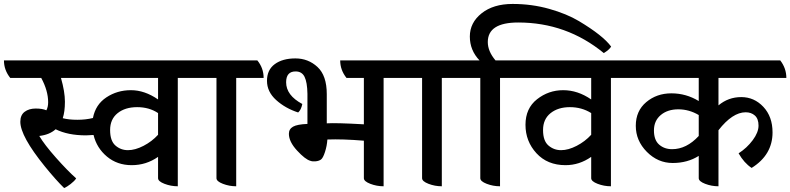

<svg xmlns="http://www.w3.org/2000/svg" viewBox="-63 -924 4005 973"><path d="M977 -529H838V20Q803 20 770.5 7.5Q738 -5 738 -21V-129Q678 -87 604.5 -87Q531 -87 479 -130.5Q427 -174 411 -240Q387 -238 373 -238Q281 -238 219 -269Q188 -241 136 -235Q162 -191 220.5 -125Q279 -59 323 -20Q315 -7 295 8.5Q275 24 262 29Q220 -12 164 -81Q40 -234 40 -307Q40 -341 62 -357.5Q84 -374 118 -374Q152 -374 172 -365Q181 -382 181 -406Q181 -464 146 -529H-11Q-43 -569 -43 -618H946Q977 -578 977 -529ZM738 -351Q693 -381 632 -381Q571 -381 533 -350.5Q495 -320 495 -265Q495 -210 522 -186.5Q549 -163 585.5 -163Q622 -163 664.5 -185Q707 -207 738 -241ZM738 -529H246Q266 -459 266 -408.5Q266 -358 255 -325Q286 -317 329 -317Q372 -317 408 -326Q421 -394 476 -430.5Q531 -467 600.5 -467Q670 -467 738 -420Z M1273 -529H1134V20Q1099 20 1066.5 7.5Q1034 -5 1034 -21V-529H926Q894 -569 894 -618H1241Q1273 -579 1273 -529Z M2020 -529H1881V20Q1846 20 1813.5 7.5Q1781 -5 1781 -21V-211Q1672 -220 1596 -217Q1594 -185 1584 -154Q1574 -123 1563.5 -115.5Q1553 -108 1536.5 -106.5Q1520 -105 1510 -109Q1484 -116 1442.5 -161Q1401 -206 1401 -246Q1401 -270 1422 -282Q1443 -294 1495 -296V-449Q1494 -507 1480.5 -534.5Q1467 -562 1435 -562Q1387 -562 1387 -507Q1387 -441 1469 -397Q1463 -367 1448 -354Q1383 -375 1336.5 -417Q1290 -459 1290 -514.5Q1290 -570 1329.5 -599Q1369 -628 1434 -628Q1499 -628 1546 -584.5Q1593 -541 1593 -447V-299Q1640 -302 1781 -294V-529H1693Q1661 -569 1661 -618H1988Q2020 -579 2020 -529Z M2315 -529H2176V20Q2141 20 2108.5 7.5Q2076 -5 2076 -21V-529H1968Q1936 -569 1936 -618H2283Q2315 -579 2315 -529Z M2231 -618H2367Q2318 -669 2318 -739Q2318 -809 2377.5 -856.5Q2437 -904 2534.5 -904Q2632 -904 2720.5 -879Q2809 -854 2871 -817Q2993 -744 3034 -688Q3026 -673 2997 -655Q2808 -810 2563 -810Q2409 -810 2409 -711Q2409 -664 2448 -618H2578Q2610 -579 2610 -529H2471V20Q2436 20 2403.5 7.5Q2371 -5 2371 -21V-529H2263Q2231 -569 2231 -618Z M3172 -529H3033V20Q2998 20 2965.5 7.5Q2933 -5 2933 -21V-129Q2873 -87 2803 -87Q2711 -87 2655.5 -147.5Q2600 -208 2600 -291.5Q2600 -375 2658.5 -421Q2717 -467 2791 -467Q2865 -467 2933 -420V-529H2553Q2521 -569 2521 -618H3140Q3172 -579 3172 -529ZM2933 -351Q2885 -381 2825 -381Q2765 -381 2727 -350.5Q2689 -320 2689 -265Q2689 -210 2716.5 -186.5Q2744 -163 2780.5 -163Q2817 -163 2859.5 -185Q2902 -207 2933 -241Z M3578 -529V-390Q3628 -432 3693.5 -432Q3759 -432 3805.5 -382.5Q3852 -333 3852 -253Q3852 -139 3746 -73Q3708 -98 3680 -147Q3722 -174 3751.5 -213.5Q3781 -253 3781 -287.5Q3781 -322 3762.5 -338.5Q3744 -355 3716 -355Q3649 -355 3578 -264V20Q3543 20 3510.5 7.5Q3478 -5 3478 -21V-134Q3421 -98 3346 -98Q3271 -98 3215 -154.5Q3159 -211 3159 -286.5Q3159 -362 3212 -406.5Q3265 -451 3339.5 -451Q3414 -451 3478 -412V-529H3120Q3088 -569 3088 -618H3891Q3922 -578 3922 -529ZM3478 -341Q3429 -370 3374.5 -370Q3320 -370 3285.5 -341Q3251 -312 3251 -263Q3251 -214 3277.5 -191Q3304 -168 3343 -168Q3416 -168 3478 -235Z"/></svg>

Font: Karma SemiBold
Style: Regular
Weight: 600
Designer: Joana Correia
Foundry: Indian Type Foundry
Version: Version 1.202;PS 1.0;hotconv 1.0.78;makeotf.lib2.5.61930; tt